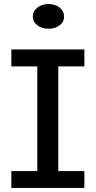

<svg xmlns="http://www.w3.org/2000/svg" viewBox="-20 -931 474 951"><path d="M164.8 -49.3V-639.6H268.7V-49.3ZM36.2 0V-83.8H397.9V0ZM36.2 -602.2V-686H397.9V-602.2ZM219.2 -788.7Q187.3 -788.7 164.9 -805.8Q142.5 -822.8 142.5 -848.4Q142.5 -875.5 164.9 -893.3Q187.3 -911 219.2 -911Q254.2 -911 275.8 -893.3Q297.5 -875.5 297.5 -848.4Q297.5 -822.8 275.7 -805.8Q254 -788.7 219.2 -788.7Z"/></svg>

Font: BioRhyme ExtraBold
Style: Regular
Weight: 800
Designer: Aoife Mooney
Foundry: Aoife Mooney Type
Version: Version 1.600;gftools[0.9.33]